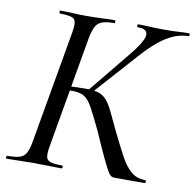

<svg xmlns="http://www.w3.org/2000/svg" viewBox="-82 -699 787 773"><g transform="rotate(10 312.0 -312.5)"><path d="M435 0Q428 0 421.5 -3.5Q415 -7 406 -22.5Q397 -38 380.5 -73Q364 -108 336 -172Q308 -231 291.5 -261.5Q275 -292 257 -303.5Q239 -315 207 -315Q198 -315 188 -314Q178 -313 167 -312L168 -330Q227 -333 258 -333Q290 -333 309.5 -327.5Q329 -322 343.5 -306Q358 -290 372 -261Q386 -232 408 -185Q435 -130 455.5 -91.5Q476 -53 500 -32.5Q524 -12 558 -12Q562 -12 562 -6Q562 0 558 0ZM-5 0Q-9 0 -9 -6Q-9 -12 -5 -12Q28 -12 45.5 -17.5Q63 -23 71.5 -39Q80 -55 85 -83L166 -546Q174 -589 163 -601Q152 -613 104 -613Q101 -613 101 -619Q101 -625 104 -625Q127 -625 154 -623.5Q181 -622 212 -622Q246 -622 275.5 -623.5Q305 -625 326 -625Q329 -625 329 -619Q329 -613 326 -613Q294 -613 276.5 -606.5Q259 -600 250.5 -584Q242 -568 236 -539L156 -79Q151 -50 153.5 -36Q156 -22 171 -17Q186 -12 218 -12Q222 -12 222 -6Q222 0 218 0Q194 0 165.5 -1Q137 -2 104 -2Q73 -2 44.5 -1Q16 0 -5 0ZM281 -317 267 -326 406 -496Q458 -559 461 -586Q464 -613 423 -613Q419 -613 419 -619Q419 -625 423 -625Q445 -625 469.5 -623.5Q494 -622 528 -622Q566 -622 588 -623.5Q610 -625 629 -625Q633 -625 633 -619Q633 -613 629 -613Q599 -613 568.5 -600Q538 -587 507.5 -561.5Q477 -536 444 -499Z"/></g></svg>

Font: Cormorant Medium
Style: Italic
Weight: 500
Italic angle: -10°
Designer: Christian Thalmann (Catharsis Fonts)
Foundry: Catharsis Fonts
Version: Version 4.000